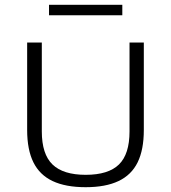

<svg xmlns="http://www.w3.org/2000/svg" viewBox="-20 -772 712 799"><path d="M336.5 7Q253 7 199 -18.5Q145 -44 119 -96.5Q93 -149 93 -231V-595H154V-225Q154 -130.5 198.5 -87.5Q243 -44.5 336.5 -44.5Q431 -44.5 475 -87.5Q519 -130.5 519 -225V-595H578.5V-231Q578.5 -149 552.8 -96.5Q527 -44 473.2 -18.5Q419.5 7 336.5 7ZM184 -708.5V-752H489V-708.5Z"/></svg>

Font: Encode Sans SC SemiExpanded Light
Style: Regular
Weight: 300
Width: 6
Designer: Multiple Designers
Foundry: Impallari Type
Version: Version 3.002